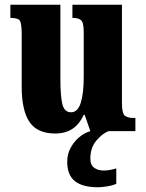

<svg xmlns="http://www.w3.org/2000/svg" viewBox="-20 -556 617 814"><path d="M214 10Q138 10 105 -39Q72 -88 72 -188V-409Q72 -452 65.5 -466Q59 -480 27 -480H24V-536H236V-222Q236 -148 244.5 -114Q253 -80 281 -80Q310 -80 322.5 -120.5Q335 -161 335 -230V-418Q335 -461 323.5 -470.5Q312 -480 290 -480H287V-536H497V-118Q497 -75 509.5 -65.5Q522 -56 544 -56H554V0H363L339 -69H335Q317 -30 287.5 -10Q258 10 214 10ZM397 238Q330 238 297.5 212Q265 186 265 130Q265 98 279 71.5Q293 45 315.5 26Q338 7 363 0H440Q414 10 388.5 40Q363 70 363 117Q363 143 379 155Q395 167 420 167Q443 167 473 158V223Q460 230 435 234Q410 238 397 238Z"/></svg>

Font: Noto Serif Bengali ExtraCondensed Black
Style: Regular
Weight: 900
Width: 2
Designer: Juan Bruce, Universal Thirst, Indian Type Foundry and the Monotype Design Team.
Foundry: Monotype Imaging Inc.
Version: Version 2.003; ttfautohint (v1.8.4.7-5d5b)